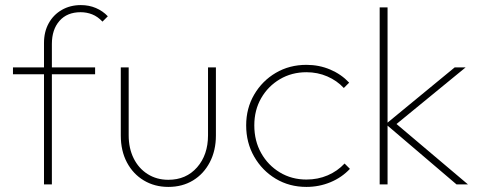

<svg xmlns="http://www.w3.org/2000/svg" viewBox="-20 -725 1890 755"><path d="M153 0V-556Q153 -600 171.5 -633.5Q190 -667 223 -686Q256 -705 298 -705Q330 -705 357 -693.5Q384 -682 404 -661L383 -640Q364 -660 342.5 -668.5Q321 -677 297 -677Q244 -677 214 -643Q184 -609 184 -552V0ZM31 -433V-460H354V-433Z M642 10Q588 10 545.5 -15.5Q503 -41 479 -86.5Q455 -132 455 -192V-460H486V-193Q486 -142 505.5 -102.5Q525 -63 560.5 -40.5Q596 -18 642 -18Q712 -18 755 -67Q798 -116 798 -193V-460H829V-192Q829 -133 805 -87Q781 -41 739 -15.5Q697 10 642 10Z M1185 10Q1118 10 1064.5 -22Q1011 -54 979.5 -109Q948 -164 948 -232Q948 -299 979.5 -353Q1011 -407 1064.5 -438.5Q1118 -470 1185 -470Q1235 -470 1278.5 -451.5Q1322 -433 1353 -400L1332 -379Q1305 -408 1267 -424.5Q1229 -441 1185 -441Q1127 -441 1080.5 -413.5Q1034 -386 1007 -339Q980 -292 980 -232Q980 -171 1007 -123Q1034 -75 1080.5 -47Q1127 -19 1185 -19Q1230 -19 1268.5 -35.5Q1307 -52 1335 -82L1356 -61Q1324 -27 1279.5 -8.5Q1235 10 1185 10Z M1775 0 1497 -237 1768 -460H1811L1529 -229V-246L1820 0ZM1473 0V-696H1504V0Z"/></svg>

Font: Outfit Thin Thin
Style: Regular
Weight: 250
Version: Version 1.100;gftools[0.9.27]